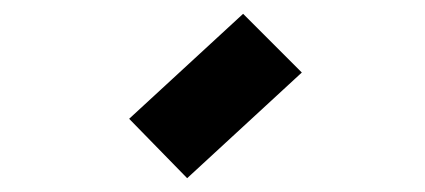

<svg xmlns="http://www.w3.org/2000/svg" viewBox="-20 -800 616 278"><path d="M251 -542 167 -628 332 -780 417 -695Z"/></svg>

Font: Gabarito Black
Style: Regular
Weight: 900
Designer: Leandro Assis / Alvaro Franca / Felipe Casaprima
Foundry: Naipe Foundry
Version: Version 1.000